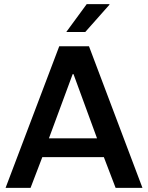

<svg xmlns="http://www.w3.org/2000/svg" viewBox="-20 -910 717 930"><path d="M7 0 267 -686H411L670 0H540L483 -149H185L128 0ZM217 -240H450L336 -551H332ZM301 -755 400 -890H510V-887L393 -755Z"/></svg>

Font: Chivo Medium
Style: Regular
Weight: 500
Designer: Hector Gatti
Foundry: Omnibus-Type
Version: Version 2.002